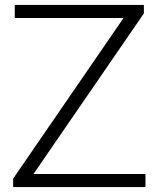

<svg xmlns="http://www.w3.org/2000/svg" viewBox="-20 -760 644 780"><path d="M33.5 0V-34.5L493 -703L499 -687H40V-740H564.5V-705.5L105 -37L99.5 -53H571V0Z"/></svg>

Font: Encode Sans SC SemiExpanded Light
Style: Regular
Weight: 300
Width: 6
Designer: Multiple Designers
Foundry: Impallari Type
Version: Version 3.002